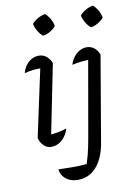

<svg xmlns="http://www.w3.org/2000/svg" viewBox="-98 -767 723 1035"><g transform="rotate(-10 263.0 -249.5)"><path d="M136 -25 120 -59Q150 -60 177 -64.5Q204 -69 229 -78Q222 -53 207 -33.5Q192 -14 173 -4Q154 6 134 6Q111 6 93.5 -9.5Q76 -25 68 -53L155 -458L167 -421Q133 -422 109 -419.5Q85 -417 60 -410Q67 -435 80.5 -453Q94 -471 112.5 -480.5Q131 -490 151 -490Q173 -490 191 -476.5Q209 -463 219 -438ZM224 -705Q239 -691 250 -671.5Q261 -652 264 -632Q251 -617 231.5 -605.5Q212 -594 192 -592Q177 -605 165.5 -624.5Q154 -644 150 -664Q164 -680 183.5 -691Q203 -702 224 -705ZM434 -422Q404 -422 375 -419Q346 -416 321 -410Q328 -434 342 -452Q356 -470 374.5 -480Q393 -490 412 -490Q435 -490 453 -476.5Q471 -463 480 -438ZM480 -438 400 32Q386 114 345.5 160Q305 206 243 206Q217 206 196.5 196.5Q176 187 163.5 170Q151 153 149 132Q181 133 223.5 133.5Q266 134 304 130Q312 104 317.5 84Q323 64 327 43.5Q331 23 336 -3L414 -448ZM486 -705Q501 -691 512 -671.5Q523 -652 526 -632Q513 -617 493.5 -605.5Q474 -594 454 -592Q439 -605 427.5 -624.5Q416 -644 412 -664Q426 -680 445.5 -691Q465 -702 486 -705Z"/></g></svg>

Font: Piazzolla 24pt
Style: Italic
Weight: 400
Italic angle: -11.3°
Designer: Juan Pablo del Peral
Foundry: Huerta Tipografica
Version: Version 2.005